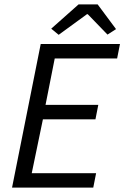

<svg xmlns="http://www.w3.org/2000/svg" viewBox="-20 -857 568 877"><path d="M214 -726 248 -698 377 -792H381L471 -699L510 -724L426 -837H339ZM166 -656 35 0H406L419 -66H125L176 -312H416L429 -378H188L230 -590H515L528 -656Z"/></svg>

Font: Cambridge Sans Italic
Style: Regular
Weight: 400
Italic angle: -11°
Version: Version 2.000;PS 002.000;hotconv 1.0.88;makeotf.lib2.5.64775